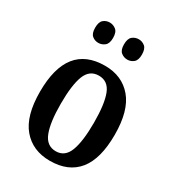

<svg xmlns="http://www.w3.org/2000/svg" viewBox="-182 -857 887 974"><g transform="rotate(30 261.0 -370.0)"><path d="M260 10Q159 10 100.5 -59Q42 -128 42 -269Q42 -548 263 -548Q363 -548 421.5 -479Q480 -410 480 -269Q480 -128 424 -59Q368 10 260 10ZM262 -47Q315 -47 336.5 -103.5Q358 -160 358 -269Q358 -379 336.5 -434Q315 -489 261 -489Q207 -489 185.5 -434Q164 -379 164 -269Q164 -160 186 -103.5Q208 -47 262 -47ZM344 -631Q323 -631 307 -644Q291 -657 291 -690Q291 -724 307 -737Q323 -750 344 -750Q364 -750 380 -737Q396 -724 396 -690Q396 -657 380 -644Q364 -631 344 -631ZM174 -631Q153 -631 137.5 -644Q122 -657 122 -690Q122 -724 137.5 -737Q153 -750 174 -750Q194 -750 210.5 -737Q227 -724 227 -690Q227 -657 210.5 -644Q194 -631 174 -631Z"/></g></svg>

Font: Noto Serif Hebrew Condensed SemiBold
Style: Regular
Weight: 600
Width: 3
Designer: Monotype Design Team
Foundry: Monotype Imaging Inc.
Version: Version 2.004; ttfautohint (v1.8.4.7-5d5b)